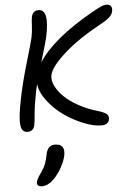

<svg xmlns="http://www.w3.org/2000/svg" viewBox="-66 -721 793 1150"><g transform="rotate(-5 330.0 -146.5)"><path d="M84 47.9Q64.9 47.9 54.7 37.8Q44.4 27.8 41.5 3.7Q38.6 -20.5 42.7 -57.1Q46.9 -93.8 58.1 -149.9Q75.7 -240.7 112.5 -365.7Q149.4 -490.7 153.8 -512.2Q161.1 -547.9 162.4 -583Q163.6 -618.2 167 -633.8Q174.3 -672.9 210 -672.9Q275.4 -672.9 243.2 -515.1Q234.9 -475.6 199.2 -358.9Q241.7 -426.8 325.2 -495.6Q408.7 -564.5 521 -627.9Q562 -651.4 582 -660.6Q602.1 -669.9 617.2 -669.9Q635.3 -669.9 643.8 -659.4Q652.3 -648.9 648.9 -628.9Q645.5 -609.4 628.4 -593.3Q611.3 -577.1 574.2 -557.1Q437.5 -483.4 350.1 -405.3Q262.7 -327.1 252.9 -276.9Q247.1 -248.5 263.4 -214.4Q279.8 -180.2 312.7 -147.7Q345.7 -115.2 398.7 -85.9Q451.7 -56.6 514.2 -39.1Q553.2 -27.3 565.2 -15.1Q577.1 -2.9 573.2 16.1Q567.4 47.9 525.9 47.9Q479 47.9 418.2 23.4Q357.4 -1 303.5 -39.1Q249.5 -77.1 209.5 -129.2Q169.4 -181.2 163.1 -231Q161.6 -225.1 159.2 -215.1Q156.7 -205.1 155 -197.3Q153.3 -189.5 151.9 -182.1Q136.7 -104 132.8 -55.9Q128.9 -7.8 125 9.8Q122.1 27.3 111.1 37.6Q100.1 47.9 84 47.9ZM140.1 379.9Q123 379.9 115.7 372.6Q108.4 365.2 110.8 352.1Q114.7 333.5 141.1 296.9Q159.7 270.5 168.5 247.1Q177.2 223.6 183.1 191.9Q193.4 138.2 237.8 138.2Q300.8 138.2 288.1 207Q281.2 240.2 259.8 279.5Q238.3 318.8 208 348.1Q174.8 379.9 140.1 379.9Z"/></g></svg>

Font: Shantell Sans Bouncy
Style: Italic
Weight: 400
Italic angle: -11.31°
Designer: Stephen Nixon, Anya Danilova, Shantell Martin
Foundry: Arrow Type
Version: Version 1.006;[9816181b4]